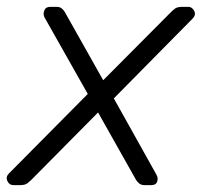

<svg xmlns="http://www.w3.org/2000/svg" viewBox="-43 -540 589 560"><path d="M-3 0Q-16 0 -21.5 -12Q-27 -24 -17 -34L213 -266L87 -489Q82 -498 86 -509Q90 -520 103 -520H122Q132 -520 137.5 -515Q143 -510 146 -505L258 -306L456 -505Q461 -510 467.5 -515Q474 -520 489 -520H505Q516 -521 523 -509Q530 -497 518 -485L289 -253L413 -31Q419 -21 415.5 -10.5Q412 0 398 0H379Q369 0 363 -5Q357 -10 354 -15L243 -212L48 -15Q44 -11 37 -5.5Q30 0 15 0Z"/></svg>

Font: Rubik Light
Style: Italic
Weight: 300
Italic angle: -12°
Designer: Hubert and Fischer
Foundry: Hubert and Fischer
Version: Version 2.300;gftools[0.9.30]